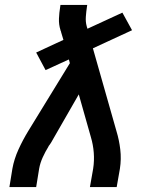

<svg xmlns="http://www.w3.org/2000/svg" viewBox="-20 -755 640 775"><path d="M18 0 30 -74Q37 -113 54.5 -151.5Q72 -190 94 -226L262 -500L258 -515L164 -472L126 -543L236 -594L227 -624Q227 -626 226 -628.5Q225 -631 224 -633Q224 -633 224 -633Q224 -633 224 -633V-634Q217 -656 218 -680Q219 -704 223 -728L224 -735H332L331 -728Q328 -708 326.5 -687.5Q325 -667 330 -649L333 -639L474 -704L513 -633L355 -560L450 -226Q461 -190 465.5 -151.5Q470 -113 464 -74L451 0H343L356 -74Q361 -106 358.5 -138.5Q356 -171 347 -201L298 -374L186 -179Q183 -175 181 -171.5Q179 -168 176 -165V-164Q163 -143 152.5 -120Q142 -97 138 -74L126 0Z"/></svg>

Font: Iosevka Curly SmBdEx
Style: Italic
Weight: 600
Width: 7
Italic angle: -9°
Monospace: yes
Designer: Belleve Invis
Foundry: Belleve Invis
Version: Version 11.1.0; ttfautohint (v1.8.3)